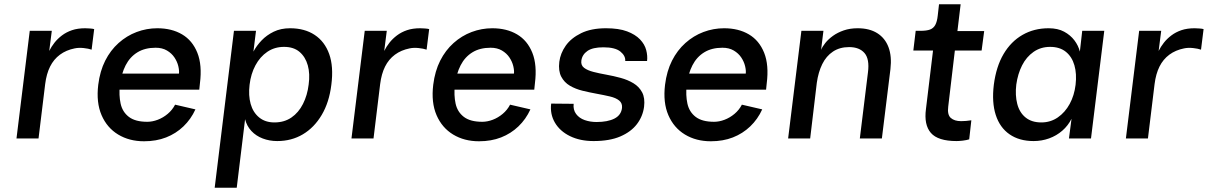

<svg xmlns="http://www.w3.org/2000/svg" viewBox="-20 -647 5643 897"><path d="M57 0 119 -503H222L210 -409Q220 -429 234.5 -447.5Q249 -466 269.5 -481.5Q290 -497 316.5 -506Q343 -515 378 -515Q386 -515 400 -514Q414 -513 420 -511L408 -415Q394 -420 371 -422.5Q348 -425 329 -421Q289 -413 260 -391.5Q231 -370 214 -336Q197 -302 191 -254L160 0Z M653 13Q584 13 532 -18.5Q480 -50 454.5 -109Q429 -168 439 -251Q447 -315 471.5 -363.5Q496 -412 534 -446Q572 -480 618.5 -497.5Q665 -515 715 -515Q782 -515 830.5 -486.5Q879 -458 902 -400.5Q925 -343 914 -257L911 -228H524L533 -303H816Q818 -317 813 -338Q808 -359 795 -378.5Q782 -398 760 -411Q738 -424 707 -424Q657 -424 622 -402.5Q587 -381 567 -342Q547 -303 540 -249Q535 -202 543.5 -163Q552 -124 582 -101Q612 -78 668 -78Q692 -78 717 -87.5Q742 -97 763.5 -115Q785 -133 798 -158L893 -136Q872 -90 837 -56.5Q802 -23 756 -5Q710 13 653 13Z M1125 -90 1086 230H983L1073 -503H1176L1164 -406Q1179 -434 1202.5 -458.5Q1226 -483 1259 -499Q1292 -515 1335 -515Q1403 -515 1450 -484Q1497 -453 1518 -394.5Q1539 -336 1528 -251Q1518 -169 1483 -110Q1448 -51 1395 -19.5Q1342 12 1275 12Q1239 12 1207.5 0Q1176 -12 1154.5 -35Q1133 -58 1125 -90ZM1262 -75Q1308 -75 1341.5 -98Q1375 -121 1395.5 -161.5Q1416 -202 1422 -252Q1429 -302 1418 -341.5Q1407 -381 1379.5 -404.5Q1352 -428 1307 -428Q1263 -428 1229 -405Q1195 -382 1173.5 -342Q1152 -302 1146 -251Q1140 -201 1151 -161.5Q1162 -122 1190.5 -98.5Q1219 -75 1262 -75Z M1622 0 1684 -503H1787L1775 -409Q1785 -429 1799.5 -447.5Q1814 -466 1834.5 -481.5Q1855 -497 1881.5 -506Q1908 -515 1943 -515Q1951 -515 1965 -514Q1979 -513 1985 -511L1973 -415Q1959 -420 1936 -422.5Q1913 -425 1894 -421Q1854 -413 1825 -391.5Q1796 -370 1779 -336Q1762 -302 1756 -254L1725 0Z M2218 13Q2149 13 2097 -18.5Q2045 -50 2019.5 -109Q1994 -168 2004 -251Q2012 -315 2036.5 -363.5Q2061 -412 2099 -446Q2137 -480 2183.5 -497.5Q2230 -515 2280 -515Q2347 -515 2395.5 -486.5Q2444 -458 2467 -400.5Q2490 -343 2479 -257L2476 -228H2089L2098 -303H2381Q2383 -317 2378 -338Q2373 -359 2360 -378.5Q2347 -398 2325 -411Q2303 -424 2272 -424Q2222 -424 2187 -402.5Q2152 -381 2132 -342Q2112 -303 2105 -249Q2100 -202 2108.5 -163Q2117 -124 2147 -101Q2177 -78 2233 -78Q2257 -78 2282 -87.5Q2307 -97 2328.5 -115Q2350 -133 2363 -158L2458 -136Q2437 -90 2402 -56.5Q2367 -23 2321 -5Q2275 13 2218 13Z M2753 12Q2690 12 2643 -11Q2596 -34 2572.5 -74Q2549 -114 2555 -163L2660 -162Q2657 -134 2671.5 -114.5Q2686 -95 2711.5 -86Q2737 -77 2767 -77Q2819 -77 2850.5 -93Q2882 -109 2886 -143Q2888 -165 2872.5 -177.5Q2857 -190 2829 -196.5Q2801 -203 2768 -209Q2735 -215 2702 -223Q2669 -231 2642.5 -246.5Q2616 -262 2602 -289Q2588 -316 2593 -358Q2598 -398 2623 -433.5Q2648 -469 2695 -492Q2742 -515 2811 -515Q2871 -515 2909.5 -500.5Q2948 -486 2970 -463Q2992 -440 2999 -413Q3006 -386 3003 -362H2901Q2903 -386 2878.5 -406Q2854 -426 2799 -426Q2749 -426 2724.5 -409Q2700 -392 2696 -364Q2693 -342 2709 -330Q2725 -318 2752.5 -311Q2780 -304 2813.5 -298Q2847 -292 2880 -283Q2913 -274 2939.5 -258Q2966 -242 2980 -215.5Q2994 -189 2989 -148Q2983 -103 2955.5 -67Q2928 -31 2878 -9.5Q2828 12 2753 12Z M3301 13Q3232 13 3180 -18.5Q3128 -50 3102.5 -109Q3077 -168 3087 -251Q3095 -315 3119.5 -363.5Q3144 -412 3182 -446Q3220 -480 3266.5 -497.5Q3313 -515 3363 -515Q3430 -515 3478.5 -486.5Q3527 -458 3550 -400.5Q3573 -343 3562 -257L3559 -228H3172L3181 -303H3464Q3466 -317 3461 -338Q3456 -359 3443 -378.5Q3430 -398 3408 -411Q3386 -424 3355 -424Q3305 -424 3270 -402.5Q3235 -381 3215 -342Q3195 -303 3188 -249Q3183 -202 3191.5 -163Q3200 -124 3230 -101Q3260 -78 3316 -78Q3340 -78 3365 -87.5Q3390 -97 3411.5 -115Q3433 -133 3446 -158L3541 -136Q3520 -90 3485 -56.5Q3450 -23 3404 -5Q3358 13 3301 13Z M3662 0 3724 -503H3827L3816 -414Q3822 -429 3836 -446.5Q3850 -464 3871.5 -479.5Q3893 -495 3922 -505Q3951 -515 3987 -515Q4042 -515 4078.5 -492Q4115 -469 4131 -426.5Q4147 -384 4140 -324L4100 0H3997L4035 -309Q4043 -371 4019 -399Q3995 -427 3947 -427Q3903 -427 3871.5 -406Q3840 -385 3821.5 -347.5Q3803 -310 3796 -260L3765 0Z M4449 12Q4362 12 4329 -26Q4296 -64 4306 -138L4339 -411H4247L4258 -503H4280Q4309 -503 4325 -509Q4341 -515 4349.5 -530.5Q4358 -546 4361 -574L4367 -627H4468L4453 -502H4578L4566 -411H4441L4410 -149Q4405 -111 4422 -96Q4439 -81 4470 -81Q4480 -81 4493 -82Q4506 -83 4518 -85L4508 4Q4495 8 4478 10Q4461 12 4449 12Z M4809 12Q4742 12 4696.5 -19.5Q4651 -51 4632 -110Q4613 -169 4623 -251Q4634 -336 4668.5 -394.5Q4703 -453 4757 -484Q4811 -515 4879 -515Q4922 -515 4951.5 -499Q4981 -483 4999.5 -458.5Q5018 -434 5025 -406L5036 -503H5139L5077 0H4974L4986 -92Q4970 -60 4943 -36.5Q4916 -13 4881.5 -0.5Q4847 12 4809 12ZM4845 -75Q4888 -75 4922 -98.5Q4956 -122 4977.5 -161.5Q4999 -201 5005 -251Q5011 -302 4999.5 -342Q4988 -382 4959.5 -405Q4931 -428 4886 -428Q4842 -428 4808.5 -404.5Q4775 -381 4755 -341.5Q4735 -302 4728 -252Q4722 -202 4732.5 -161.5Q4743 -121 4771.5 -98Q4800 -75 4845 -75Z M5240 0 5302 -503H5405L5393 -409Q5403 -429 5417.5 -447.5Q5432 -466 5452.5 -481.5Q5473 -497 5499.5 -506Q5526 -515 5561 -515Q5569 -515 5583 -514Q5597 -513 5603 -511L5591 -415Q5577 -420 5554 -422.5Q5531 -425 5512 -421Q5472 -413 5443 -391.5Q5414 -370 5397 -336Q5380 -302 5374 -254L5343 0Z"/></svg>

Font: Inclusive Sans Medium
Style: Italic
Weight: 500
Italic angle: -7°
Designer: Olivia King
Foundry: Olivia King
Version: Version 2.004